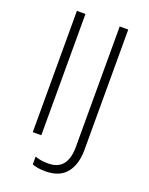

<svg xmlns="http://www.w3.org/2000/svg" viewBox="-163 -798 826 1062"><g transform="rotate(20 249.5 -267.0)"><path d="M100.6 0V-713.9H150.9V0ZM238.8 179.7Q212.4 179.7 193.4 176.3Q174.3 172.9 161.6 167.5V121.6Q175.8 127 195.8 130.4Q215.8 133.8 237.8 133.8Q296.9 133.8 324.7 98.6Q352.5 63.5 352.5 -4.4V-713.9H402.8V-5.4Q402.8 80.1 362.8 129.9Q322.8 179.7 238.8 179.7Z"/></g></svg>

Font: Open Sans Light
Style: Regular
Weight: 300
Designer: Monotype Design Team
Foundry: Monotype Imaging Inc.
Version: Version 3.000; ttfautohint (v1.8.4)